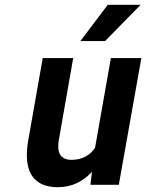

<svg xmlns="http://www.w3.org/2000/svg" viewBox="-20 -770 609 800"><path d="M278 -104C232 -104 216 -134 225 -186L285 -528H158L98 -187C76 -64 112 10 221 10C282 10 328 -16 363 -54L357 0H475L569 -528H442L376 -154C355 -123 323 -104 278 -104ZM429 -750 315 -599H418L566 -750Z"/></svg>

Font: Asimov
Style: NarIt
Weight: 500
Designer: Google
Version: Version 2.000980; 2014